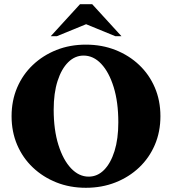

<svg xmlns="http://www.w3.org/2000/svg" viewBox="-20 -882 817 912"><path d="M388 10Q312 10 248 -15.5Q184 -41 136 -86.5Q88 -132 61.5 -194Q35 -256 35 -330Q35 -404 61.5 -466Q88 -528 136 -573.5Q184 -619 248 -644.5Q312 -670 388 -670Q464 -670 528.5 -644.5Q593 -619 641 -573.5Q689 -528 715.5 -466Q742 -404 742 -330Q742 -256 715.5 -194Q689 -132 641 -86.5Q593 -41 528.5 -15.5Q464 10 388 10ZM401 -43Q443 -43 474.5 -75Q506 -107 524 -164.5Q542 -222 542 -301Q542 -397 520 -468Q498 -539 461 -578.5Q424 -618 377 -618Q336 -618 304 -586.5Q272 -555 253.5 -497.5Q235 -440 235 -361Q235 -265 257.5 -193.5Q280 -122 317.5 -82.5Q355 -43 401 -43ZM221 -710 360 -862H418L557 -710H528L389 -767L250 -710Z"/></svg>

Font: Spectral ExtraBold
Style: Regular
Weight: 800
Designer: Jean-Baptiste Levee
Foundry: Production Type
Version: Version 2.001